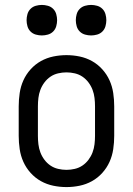

<svg xmlns="http://www.w3.org/2000/svg" viewBox="-20 -752 540 780"><path d="M250 8Q223 8 196.5 2.5Q170 -3 146.5 -16Q123 -29 104.5 -49.5Q86 -70 75 -94.5Q64 -119 60 -146Q56 -173 56 -200V-320Q56 -347 60 -374Q64 -401 75 -425.5Q86 -450 104.5 -470.5Q123 -491 146.5 -504Q170 -517 196.5 -522.5Q223 -528 250 -528Q277 -528 303.5 -522.5Q330 -517 353.5 -504Q377 -491 395.5 -470.5Q414 -450 425 -425.5Q436 -401 440 -374Q444 -347 444 -320V-200Q444 -173 440 -146Q436 -119 425 -94.5Q414 -70 395.5 -49.5Q377 -29 353.5 -16Q330 -3 303.5 2.5Q277 8 250 8ZM250 -62Q267 -62 284 -66Q301 -70 315 -79.5Q329 -89 339.5 -103Q350 -117 356 -133Q362 -149 364 -166Q366 -183 366 -200V-320Q366 -337 364 -354Q362 -371 356 -387Q350 -403 339.5 -417Q329 -431 315 -440.5Q301 -450 284 -454Q267 -458 250 -458Q233 -458 216 -454Q199 -450 185 -440.5Q171 -431 160.5 -417Q150 -403 144 -387Q138 -371 136 -354Q134 -337 134 -320V-200Q134 -183 136 -166Q138 -149 144 -133Q150 -117 160.5 -103Q171 -89 185 -79.5Q199 -70 216 -66Q233 -62 250 -62ZM350 -608Q338 -608 325.5 -611.5Q313 -615 304 -624Q295 -633 291.5 -645.5Q288 -658 288 -670Q288 -682 291.5 -694.5Q295 -707 304 -716Q313 -725 325.5 -728.5Q338 -732 350 -732Q362 -732 374.5 -728.5Q387 -725 396 -716Q405 -707 408.5 -694.5Q412 -682 412 -670Q412 -658 408.5 -645.5Q405 -633 396 -624Q387 -615 374.5 -611.5Q362 -608 350 -608ZM150 -608Q138 -608 125.5 -611.5Q113 -615 104 -624Q95 -633 91.5 -645.5Q88 -658 88 -670Q88 -682 91.5 -694.5Q95 -707 104 -716Q113 -725 125.5 -728.5Q138 -732 150 -732Q162 -732 174.5 -728.5Q187 -725 196 -716Q205 -707 208.5 -694.5Q212 -682 212 -670Q212 -658 208.5 -645.5Q205 -633 196 -624Q187 -615 174.5 -611.5Q162 -608 150 -608Z"/></svg>

Font: Iosevka srxl
Style: Regular
Weight: 400
Monospace: yes
Designer: Belleve Invis
Foundry: Belleve Invis
Version: Version 33.0.1; ttfautohint (v1.8.3)